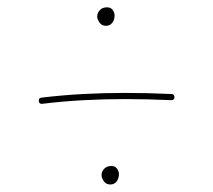

<svg xmlns="http://www.w3.org/2000/svg" viewBox="-20 -591 574 517"><path d="M84.5 -318.8Q83.5 -327.1 91.8 -328.1Q149.9 -335 205.1 -337.9Q260.3 -340.8 316.4 -340.8Q378.4 -340.8 441.4 -337.9Q449.7 -337.9 449.7 -329.1Q449.7 -321.3 440.4 -321.3Q377.4 -324.2 316.4 -324.2Q261.2 -324.2 206.1 -321.3Q150.9 -318.4 93.8 -311.5Q85.4 -310.5 84.5 -318.8ZM241.7 -546.4Q241.7 -556.2 248.8 -563.7Q255.9 -571.3 268.1 -571.3Q278.8 -571.3 283.7 -563.7Q288.6 -556.2 288.6 -549.8Q288.6 -537.6 282.2 -529.5Q275.9 -521.5 265.6 -521.5Q253.4 -521.5 247.6 -530.8Q241.7 -540 241.7 -546.4ZM253.4 -119.1Q253.4 -128.9 260.5 -136.5Q267.6 -144 279.8 -144Q290.5 -144 295.4 -136.5Q300.3 -128.9 300.3 -122.6Q300.3 -110.4 293.9 -102.3Q287.6 -94.2 277.3 -94.2Q265.1 -94.2 259.3 -103.5Q253.4 -112.8 253.4 -119.1Z"/></svg>

Font: Mikhak Thin
Style: Regular
Weight: 100
Designer: Amin Abedi
Version: Version 3.3